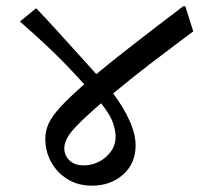

<svg xmlns="http://www.w3.org/2000/svg" viewBox="-20 -612 630 606"><path d="M270 -26Q226 -26 193 -46.5Q160 -67 141.5 -100.5Q123 -134 123 -174Q123 -199 133.5 -222Q144 -245 170.5 -274Q197 -303 246 -346Q216 -379 188 -408Q160 -437 126 -469Q92 -501 43 -544L94 -586Q123 -556 157 -518.5Q191 -481 224.5 -444Q258 -407 284 -378Q327 -414 397 -468.5Q467 -523 558 -592H565L590 -513Q582 -507 546.5 -480.5Q511 -454 456 -412Q401 -370 337 -317Q369 -275 388.5 -232Q408 -189 408 -153Q408 -96 368.5 -61Q329 -26 270 -26ZM299 -286Q235 -231 209 -200.5Q183 -170 183 -144Q183 -122 199 -106Q215 -90 245 -90Q270 -90 293 -102Q316 -114 330.5 -134.5Q345 -155 345 -182Q345 -198 336.5 -224Q328 -250 299 -286Z"/></svg>

Font: Tiro Devanagari Sanskrit
Style: Italic
Weight: 400
Italic angle: -11°
Designer: Devanagari: John Hudson & Fiona Ross, assisted by Paul Hanslow. Latin: John Hudson with Paul Hanslow, assisted by Kaja S
Foundry: Tiro Typeworks Ltd.
Version: Version 1.52